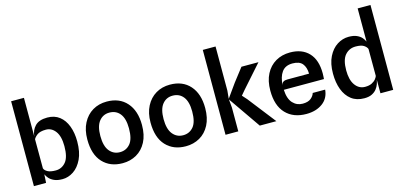

<svg xmlns="http://www.w3.org/2000/svg" viewBox="-68 -1235 3581 1700"><g transform="rotate(-15 1723.0 -385.0)"><path d="M76.5 0 76 -778H193.5V-530.5V-423Q198 -479.5 234.5 -517.8Q271 -556 347 -556Q413 -556 458 -521Q503 -486 526.2 -424.2Q549.5 -362.5 549.5 -283Q549.5 -186.5 518.8 -122.2Q488 -58 439.8 -26Q391.5 6 338.5 6Q293 6 263.2 -7.2Q233.5 -20.5 216.8 -39.8Q200 -59 192.5 -77.5L188 0ZM307.5 -455.5Q253 -455.5 226.2 -434.8Q199.5 -414 193.5 -397.5L194 -131.5Q200 -112.5 225.8 -98.2Q251.5 -84 300 -84Q355.5 -84 392.2 -127.5Q429 -171 429 -272Q429 -363 394.5 -409.2Q360 -455.5 307.5 -455.5Z M889.5 7.5Q776 7.5 708 -65.2Q640 -138 640 -276Q640 -363 672.8 -426Q705.5 -489 762.2 -522.8Q819 -556.5 891.5 -556.5Q1008 -556.5 1074.5 -481.5Q1141 -406.5 1141 -276Q1141 -184 1107.8 -120.8Q1074.5 -57.5 1017.5 -25Q960.5 7.5 889.5 7.5ZM891.5 -93Q949 -93 985.5 -136Q1022 -179 1022 -276Q1022 -366 986.5 -411Q951 -456 889.5 -456Q831.5 -456 795.5 -411.5Q759.5 -367 759.5 -276Q759.5 -183.5 796.2 -138.2Q833 -93 891.5 -93Z M1469 7.5Q1355.5 7.5 1287.5 -65.2Q1219.5 -138 1219.5 -276Q1219.5 -363 1252.2 -426Q1285 -489 1341.8 -522.8Q1398.5 -556.5 1471 -556.5Q1587.5 -556.5 1654 -481.5Q1720.5 -406.5 1720.5 -276Q1720.5 -184 1687.2 -120.8Q1654 -57.5 1597 -25Q1540 7.5 1469 7.5ZM1471 -93Q1528.5 -93 1565 -136Q1601.5 -179 1601.5 -276Q1601.5 -366 1566 -411Q1530.5 -456 1469 -456Q1411 -456 1375 -411.5Q1339 -367 1339 -276Q1339 -183.5 1375.8 -138.2Q1412.5 -93 1471 -93Z M1833 0V-778H1950V-373.5L1943 -300.5L2031.5 -424.5L2125 -545.5H2281L2100.5 -342L2062.5 -297L2101 -254L2299 0H2147L1943 -294.5L1950 -217.5V0Z M2573.5 7.5Q2454.5 7.5 2385.8 -64.8Q2317 -137 2317 -274.5Q2317 -363.5 2349.8 -426.5Q2382.5 -489.5 2440 -523Q2497.5 -556.5 2572 -556.5Q2682 -556.5 2743.5 -491.2Q2805 -426 2805 -302.5Q2805 -286.5 2804 -276.2Q2803 -266 2802.5 -251H2434.5Q2438.5 -167.5 2475.2 -128.2Q2512 -89 2565 -89Q2614.5 -89 2640.8 -110.2Q2667 -131.5 2674.5 -158H2788.5Q2781.5 -79 2722.2 -35.8Q2663 7.5 2573.5 7.5ZM2488.5 -331.5H2687.5Q2686 -391 2658.5 -424Q2631 -457 2568 -457Q2502.5 -457 2470.5 -413Q2438.5 -369 2434.5 -292.5Q2438.5 -315 2451.8 -323.2Q2465 -331.5 2488.5 -331.5Z M3105.5 6Q3034.5 6 2987.2 -30.2Q2940 -66.5 2916 -130.2Q2892 -194 2892 -276Q2892 -368 2923.2 -430.5Q2954.5 -493 3004 -524.5Q3053.5 -556 3109.5 -556Q3154.5 -556 3183.5 -543Q3212.5 -530 3228.8 -511Q3245 -492 3252.5 -474V-778H3370V0H3253V-124.5L3252.5 -123Q3250 -107 3242.5 -85.2Q3235 -63.5 3218.8 -42.5Q3202.5 -21.5 3175 -7.8Q3147.5 6 3105.5 6ZM3012.5 -273.5Q3012.5 -186 3047.2 -138Q3082 -90 3138 -90Q3175.5 -90 3199.8 -102.5Q3224 -115 3236.5 -131Q3249 -147 3252.5 -158L3253 -156.5L3252.5 -406.5V-406Q3246 -425 3222 -441Q3198 -457 3147 -457Q3088.5 -457 3050.5 -414Q3012.5 -371 3012.5 -273.5Z"/></g></svg>

Font: Spline Sans Medium
Style: Regular
Weight: 500
Designer: Eben Sorkin, Mirko Velimirovic
Foundry: Sorkin Type
Version: Version 1.000; ttfautohint (v1.8.3)